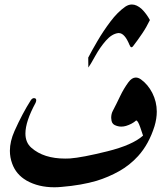

<svg xmlns="http://www.w3.org/2000/svg" viewBox="-20 -812 720 833"><path d="M579.1 -134.8Q543 -95.2 496.8 -69.3Q450.7 -43.5 399.9 -27.8Q334.5 -8.3 246.1 -1Q230.5 0.5 215.8 0.5Q147 0.5 95.7 -28.3Q49.8 -54.7 32.7 -102.5Q22.9 -129.4 22.9 -157.7Q22.9 -198.7 43 -243.7Q77.1 -319.8 113.8 -377.4Q120.1 -386.2 127 -386.2Q129.4 -386.2 131.8 -385.7Q137.2 -383.3 137.2 -377Q137.2 -372.6 134.3 -365.7Q90.3 -284.7 90.3 -232.9Q90.3 -193.4 116.2 -170.9Q169.4 -124 262.7 -124Q272.5 -124 282.7 -124.5H283.2Q336.4 -128.4 445.6 -155.5Q554.7 -182.6 600.6 -223.6L588.4 -259.8Q578.1 -289.1 571.3 -289.1Q569.3 -289.1 567.9 -287.1Q551.8 -273.4 526.4 -265.6Q516.1 -262.7 506.3 -262.7Q491.7 -262.7 477.5 -269.5Q463.4 -276.4 462.9 -296.9Q462.4 -298.8 462.4 -300.3Q462.4 -318.4 469.7 -331.5Q485.8 -362.3 501.2 -394.8Q516.6 -427.2 537.1 -455.1Q552.2 -475.6 569.3 -475.6Q580.1 -475.6 591.8 -467.3Q621.6 -445.8 640.6 -409.2Q660.2 -370.6 660.2 -327.6Q660.2 -297.4 650.4 -264.6Q626 -186.5 579.1 -134.8ZM630.4 -725.1Q615.7 -694.3 596.4 -665.8Q577.1 -637.2 557.1 -611.3Q553.7 -606.9 550.3 -606.9Q545.9 -606.9 542 -616.7Q521 -668.5 495.6 -668.5H492.7Q465.3 -665 439.7 -636Q414.1 -606.9 393.3 -569.3Q372.6 -531.7 363.3 -519L362.8 -562.5L363.8 -564Q376.5 -588.9 402.1 -632.8Q427.7 -676.8 459 -718.3Q489.7 -759.3 523.9 -783.2Q538.1 -792.5 552.2 -792.5Q573.2 -792.5 595.2 -772.5Q614.7 -753.4 630.4 -725.1Z"/></svg>

Font: Aref Ruqaa
Style: Regular
Weight: 400
Designer: Abdoulla Aref
Version: Version 0.7